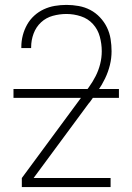

<svg xmlns="http://www.w3.org/2000/svg" viewBox="-20 -763 540 783"><path d="M69 0V-37L311 -365Q327 -386 342.5 -407.5Q358 -429 370 -452.5Q382 -476 388.5 -502Q395 -528 395 -554Q395 -584 387 -613.5Q379 -643 359 -665Q339 -687 310 -696.5Q281 -706 251 -706Q223 -706 195.5 -698.5Q168 -691 147.5 -672Q127 -653 117 -626Q107 -599 107 -571Q107 -570 107 -569Q107 -568 107 -567H67Q67 -568 67 -569.5Q67 -571 67 -572Q67 -596 73 -619Q79 -642 90.5 -662.5Q102 -683 119.5 -699Q137 -715 158.5 -725Q180 -735 203.5 -739Q227 -743 251 -743Q276 -743 301 -738.5Q326 -734 348 -722.5Q370 -711 387.5 -692.5Q405 -674 416 -651.5Q427 -629 431 -604Q435 -579 435 -554Q435 -525 428 -497Q421 -469 408.5 -443Q396 -417 379.5 -393Q363 -369 346 -346L344 -344Q344 -344 344 -343.5Q344 -343 343 -343L117 -37H431V0ZM35 -364V-400H465V-364Z"/></svg>

Font: Iosevka SS04 Extralight
Style: Regular
Weight: 200
Monospace: yes
Designer: Belleve Invis
Foundry: Belleve Invis
Version: Version 19.0.0; ttfautohint (v1.8.4)